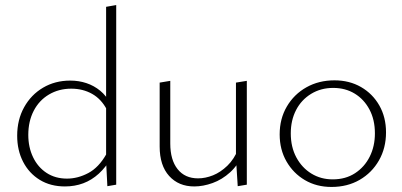

<svg xmlns="http://www.w3.org/2000/svg" viewBox="-20 -734 1593 760"><path d="M237 4Q180 4 137.5 -22Q95 -48 71.5 -93.5Q48 -139 48 -197Q48 -260 75.5 -309.5Q103 -359 150.5 -387Q198 -415 258 -415Q292 -415 322 -405Q352 -395 376.5 -375Q401 -355 417 -324L403 -300Q381 -342 344.5 -362.5Q308 -383 262 -383Q213 -383 174 -360Q135 -337 113.5 -295.5Q92 -254 92 -200Q92 -151 111 -111.5Q130 -72 164.5 -49.5Q199 -27 245 -27Q288 -27 329.5 -49Q371 -71 401 -124L421 -110Q399 -72 371 -46.5Q343 -21 309.5 -8.5Q276 4 237 4ZM405 3 400 -94V-707L440 -714V-3Z M749 4Q687 4 649.5 -37.5Q612 -79 612 -154V-407L654 -414V-166Q654 -101 683 -64.5Q712 -28 764 -28Q793 -28 823 -40Q853 -52 880 -78Q907 -104 924 -146L942 -127Q923 -81 891 -52Q859 -23 821.5 -9.5Q784 4 749 4ZM921 3 914 -108V-407L957 -414V-3Z M1292 6Q1233 6 1187 -21Q1141 -48 1114 -95Q1087 -142 1087 -202Q1087 -264 1115.5 -312.5Q1144 -361 1193 -388.5Q1242 -416 1304 -416Q1363 -416 1409 -389.5Q1455 -363 1481.5 -316.5Q1508 -270 1508 -210Q1508 -148 1480 -99Q1452 -50 1403.5 -22Q1355 6 1292 6ZM1297 -24Q1348 -24 1385.5 -48.5Q1423 -73 1443.5 -114Q1464 -155 1464 -206Q1464 -260 1442.5 -300.5Q1421 -341 1384 -363.5Q1347 -386 1299 -386Q1250 -386 1211.5 -362.5Q1173 -339 1152 -298.5Q1131 -258 1131 -206Q1131 -152 1153 -111Q1175 -70 1212.5 -47Q1250 -24 1297 -24Z"/></svg>

Font: Ysabeau ExtraLight
Style: Regular
Weight: 250
Designer: Christian Thalmann (Catharsis Fonts)
Version: Version 2.002